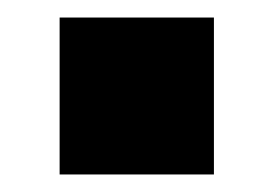

<svg xmlns="http://www.w3.org/2000/svg" viewBox="-20 -199 313 219"><path d="M48 -179H224V0H48Z"/></svg>

Font: Sora-SIA
Style: Bold
Weight: 700
Designer: Jonathan Barnbrook, Julián Moncada
Foundry: Barnbrook Fonts
Version: Version 2.000